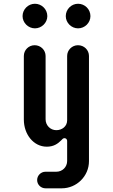

<svg xmlns="http://www.w3.org/2000/svg" viewBox="-20 -771 603 1022"><path d="M395 -530.3C363.3 -530.3 337.4 -504.4 337.4 -473.1V-130.4C337.4 -98.6 310.5 -78.1 279.8 -78.1C247.6 -78.1 222.7 -104 222.7 -136.2V-473.1C222.7 -504.9 196.3 -530.3 164.6 -530.3C132.3 -530.3 106.9 -504.4 106.9 -473.1V-134.8C106.9 -55.7 158.7 9.8 229 9.8C265.6 9.8 287.6 -5.9 305.2 -23.4C310.5 -28.8 315.4 -35.6 322.8 -35.6C328.6 -35.6 337.4 -32.2 337.4 -20V85.9C337.4 117.7 312.5 143.1 279.8 143.1H222.2C197.8 143.1 177.7 163.1 177.7 187.5C177.7 211.9 197.8 231.4 222.2 231.4H308.6C388.2 231.4 453.6 166.5 453.6 86.9V-473.1C453.6 -504.9 427.7 -530.3 395 -530.3ZM100.1 -685.1C100.1 -649.9 130.4 -620.1 166 -620.1C201.7 -620.1 231.9 -649.9 231.9 -685.1C231.9 -721.7 201.7 -751 166 -751C130.4 -751 100.1 -721.7 100.1 -685.1ZM330.1 -685.1C330.1 -649.9 359.9 -620.1 395.5 -620.1C431.6 -620.1 461.4 -649.9 461.4 -685.1C461.4 -721.7 431.6 -751 395.5 -751C359.9 -751 330.1 -721.7 330.1 -685.1Z"/></svg>

Font: Supermercado One
Style: Regular
Weight: 400
Designer: James Grieshaber
Foundry: James Grieshaber
Version: Version 1.002